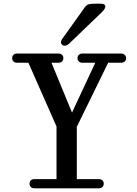

<svg xmlns="http://www.w3.org/2000/svg" viewBox="-20 -1020 740 1040"><path d="M71.8 -730H296.9Q308.6 -730 315.9 -723.1Q323.2 -716.3 323.2 -705.1Q323.2 -693.8 315.9 -687Q308.6 -680.2 296.9 -680.2H258.8L370.1 -410.2L496.1 -680.2H425.8Q414.6 -680.2 407.2 -687Q399.9 -693.8 399.9 -705.1Q399.9 -716.3 407.2 -723.1Q414.6 -730 425.8 -730H634.8Q647.9 -730 655.5 -722.9Q663.1 -715.8 663.1 -705.1Q663.1 -693.4 655.5 -686.8Q647.9 -680.2 634.8 -680.2H565.9L396 -333V-49.8H515.1Q527.3 -49.8 534.7 -43Q542 -36.1 542 -24.9Q542 -13.7 534.7 -6.8Q527.3 0 515.1 0H167Q154.3 0 147.2 -6.6Q140.1 -13.2 140.1 -24.9Q140.1 -36.6 147.2 -43.2Q154.3 -49.8 167 -49.8H286.1V-335L133.8 -680.2H71.8Q60.5 -680.2 53.2 -687Q45.9 -693.8 45.9 -705.1Q45.9 -716.3 53.2 -723.1Q60.5 -730 71.8 -730ZM314.9 -806.2Q310.1 -799.8 310.5 -790.3Q311 -780.8 318.8 -775.9Q334.5 -766.1 354 -783.2L530.8 -953.1Q552.7 -974.6 550.5 -987.3Q548.3 -1000 524.9 -1000H498Q471.7 -1000 460.2 -996.8Q448.7 -993.7 439 -980Z"/></svg>

Font: Director
Style: Regular
Weight: 400
Designer: Ange Degheest & May Jolivet & Justine Herbel
Foundry: Velvetyne Type Foundry
Version: Version 1.000;FEAKit 1.0